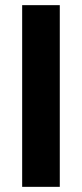

<svg xmlns="http://www.w3.org/2000/svg" viewBox="-20 -725 318 745"><path d="M66 0V-705H212V0Z"/></svg>

Font: Nunito Sans 10pt Condensed ExtraBold
Style: Regular
Weight: 800
Width: 3
Designer: Vernon Adams
Foundry: Vernon Adams
Version: Version 3.101;gftools[0.9.27]